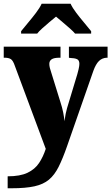

<svg xmlns="http://www.w3.org/2000/svg" viewBox="-23 -786 596 1028"><path d="M18 158Q85 158 124.5 139Q164 120 186 87Q208 54 222 11L57 -432Q47 -462 35 -469.5Q23 -477 2 -477H-3V-536H301V-477H296Q266 -477 253.5 -468.5Q241 -460 241 -444Q241 -434 244 -422Q247 -410 251 -399L300 -241Q310 -211 315.5 -183Q321 -155 322 -137Q325 -159 328.5 -176Q332 -193 336 -207L391 -389Q394 -398 398 -416Q402 -434 402 -444Q402 -463 390 -469Q378 -475 350 -476L346 -477V-536H553V-477H549Q524 -476 507 -459.5Q490 -443 477 -407L336 -3Q313 63 291 107Q269 151 239 176Q209 201 161.5 211.5Q114 222 39 222H18ZM90 -619Q105 -638 127 -664Q149 -690 169.5 -717Q190 -744 200 -766H355Q365 -744 385.5 -717Q406 -690 428 -664Q450 -638 465 -619V-606H379Q371 -616 352 -633Q333 -650 312 -667.5Q291 -685 277 -697Q262 -685 242 -668Q222 -651 203.5 -634.5Q185 -618 176 -606H90Z"/></svg>

Font: Noto Serif SemiCondensed Black
Style: Regular
Weight: 900
Width: 4
Designer: Monotype Design Team
Foundry: Monotype Imaging Inc.
Version: Version 2.014; ttfautohint (v1.8.4.7-5d5b)